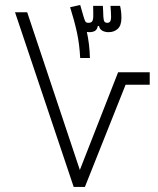

<svg xmlns="http://www.w3.org/2000/svg" viewBox="-20 -742 626 762"><path d="M272.5 0 39.6 -693.4H87.9L296.9 -67.4L448.7 -455.1H574.2V-405.8H478.5L316.9 0ZM298.3 -511.7Q295.4 -566.9 285.4 -613Q275.4 -659.2 258.3 -713.4L298.3 -722.2L310.1 -681.2Q314.9 -664.6 318.1 -658Q321.3 -651.4 330.6 -651.4Q340.8 -651.4 345.2 -656.5Q349.6 -661.6 350.1 -676.3Q350.1 -683.1 350.1 -694.8Q350.1 -706.5 349.6 -718.8H388.2Q389.2 -710 389.4 -697Q389.6 -684.1 390.1 -676.8Q391.1 -660.2 394.8 -655.8Q398.4 -651.4 406.2 -651.4Q420.9 -651.4 420.9 -673.8Q420.9 -682.6 420.2 -694.3Q419.4 -706.1 418.5 -718.8H456.5Q459 -709 460.4 -697Q461.9 -685.1 461.9 -670.9Q461.9 -641.1 447.5 -627.7Q433.1 -614.3 410.6 -614.3Q397 -614.3 386.2 -620.1Q375.5 -626 373 -638.7H368.2Q365.2 -623.5 356 -618.9Q346.7 -614.3 334 -614.3Q329.1 -614.3 324.7 -615.2Q335.4 -566.9 336.9 -511.7Z"/></svg>

Font: Cascadia Code NF ExtraLight
Style: Regular
Weight: 200
Monospace: yes
Designer: Aaron Bell
Foundry: Saja Typeworks
Version: Version 2404.023; ttfautohint (v1.8.4)